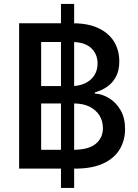

<svg xmlns="http://www.w3.org/2000/svg" viewBox="-20 -844 691 961"><path d="M285.2 96.7V-824.2H351.1V96.7ZM75.7 0V-727.5H345.2Q421.9 -727.5 473.6 -702.6Q525.4 -677.7 551.3 -634.8Q577.1 -591.8 577.1 -536.6Q577.1 -492.2 561 -461.2Q544.9 -430.2 517.3 -410.6Q489.7 -391.1 454.6 -381.3V-376Q493.2 -373 527.6 -351.6Q562 -330.1 584 -291.7Q606 -253.4 606 -198.7Q606 -141.1 578.9 -96.2Q551.8 -51.3 496.3 -25.6Q440.9 0 356 0ZM186 -94.2H345.7Q422.9 -94.2 459 -124Q495.1 -153.8 495.1 -202.6Q495.1 -238.3 477.8 -266.1Q460.4 -293.9 428 -310.1Q395.5 -326.2 350.1 -326.2H186ZM186 -413.1H337.9Q376 -413.1 405.5 -427Q435.1 -440.9 451.7 -466.3Q468.3 -491.7 468.3 -526.4Q468.3 -573.7 435.8 -603.8Q403.3 -633.8 339.8 -633.8H186Z"/></svg>

Font: Inter 20pt Medium
Style: Regular
Weight: 500
Version: Version 4.001;git-66647c0bb